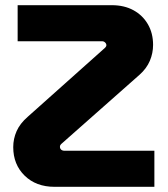

<svg xmlns="http://www.w3.org/2000/svg" viewBox="-20 -720 646 740"><path d="M190 0Q119 0 75 -43Q31 -86 31 -153Q31 -185 44 -214.5Q57 -244 87 -270L385 -536Q387 -538 388.5 -540.5Q390 -543 390 -546Q390 -550 387.5 -553.5Q385 -557 381.5 -559Q378 -561 374 -561H48V-700H411Q459 -700 494.5 -680.5Q530 -661 550 -626.5Q570 -592 570 -547Q570 -515 557.5 -485.5Q545 -456 518 -432L216 -165Q215 -164 213.5 -162Q212 -160 211.5 -158.5Q211 -157 211 -154Q211 -150 213 -146.5Q215 -143 219 -141Q223 -139 228 -139H575V0Z"/></svg>

Font: MuseoModerno SemiBold
Style: Bold
Weight: 700
Version: Version 1.001